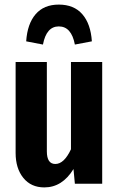

<svg xmlns="http://www.w3.org/2000/svg" viewBox="-20 -800 517 836"><path d="M425 0H306L300 -64Q251 16 173 16Q115 16 81.5 -25.5Q48 -67 48 -134V-530H184V-141Q184 -86 221 -86Q259 -86 289 -150V-530H425ZM380 -620 306 -606Q291 -685 236 -685Q182 -685 167 -606L94 -620Q99 -696 135 -738Q171 -780 236 -780Q302 -780 338.5 -738Q375 -696 380 -620Z"/></svg>

Font: Fira Sans Compressed SemiBold
Style: Regular
Weight: 600
Width: 1
Designer: bBox Type GmbH & Carrois Corporate GbR & Edenspiekermann AG
Foundry: bBox Type GmbH & Carrois Corporate GbR & Edenspiekermann AG
Version: Version 4.301